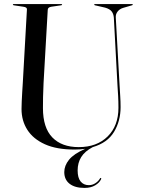

<svg xmlns="http://www.w3.org/2000/svg" viewBox="-20 -720 694 941"><path d="M556 -297.5 538 -633Q536.5 -652 527.2 -664Q518 -676 495.5 -682.5L445.5 -694Q441.5 -695.5 441.5 -697Q441.5 -700 445.5 -700H627Q631 -700 631 -697Q631 -695 625 -693.5L584 -681.5Q566.5 -676.5 556.2 -663.2Q546 -650 547.5 -633L566 -302.5Q567.5 -275.5 569.2 -249Q571 -222.5 571 -195Q571 -127 538.8 -73.5Q506.5 -20 434.5 1Q395.5 21.5 378 49.8Q360.5 78 360.5 115.5Q360.5 151.5 375.2 169.5Q390 187.5 415.5 187.5Q432.5 187.5 447.2 178Q462 168.5 469.5 155.5Q471.5 151 475 152.5Q477.5 154 475 159Q467.5 175.5 446.5 188.2Q425.5 201 394 201Q347.5 201 321.2 180.8Q295 160.5 295 123.5Q295 92 318.2 63Q341.5 34 397.5 9.5Q373 13 345.5 13Q257.5 13 200 -13Q142.5 -39 114 -83.8Q85.5 -128.5 85.5 -185.5Q85.5 -200 86.5 -223.2Q87.5 -246.5 89 -270.2Q90.5 -294 91.5 -310L112 -674Q113 -684.5 94.5 -687L48 -694Q43 -695 43 -697Q43 -700 47 -700H280Q284.5 -700 284.5 -697Q284.5 -695 279.5 -694L231.5 -687Q214.5 -684.5 214 -672L193.5 -313.5Q191.5 -275.5 191 -243.8Q190.5 -212 190.5 -190Q190.5 -94 236.5 -46.5Q282.5 1 366 1Q454.5 1 507.5 -51.2Q560.5 -103.5 560.5 -192Q560.5 -223 559 -249.5Q557.5 -276 556 -297.5Z"/></svg>

Font: Fraunces144ptRegular
Style: Regular
Weight: 400
Version: Version 1.000;[0bf87f6ff]